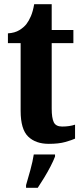

<svg xmlns="http://www.w3.org/2000/svg" viewBox="-20 -680 395 921"><path d="M214 10Q151 10 115 -25Q79 -60 79 -148V-473H18V-520Q51 -522 73 -535.5Q95 -549 107 -565Q118 -579 128 -602Q138 -625 144 -660H228V-536H332V-473H228V-159Q228 -114 238 -93.5Q248 -73 278 -73Q313 -73 340 -82V-15Q325 -8 293.5 1Q262 10 214 10ZM105 208Q114 178 125.5 136Q137 94 142 61H244V71Q236 92 222 119Q208 146 191.5 173Q175 200 161 221H105Z"/></svg>

Font: Noto Serif Tamil ExtraCondensed ExtraBold
Style: Italic
Weight: 800
Width: 2
Italic angle: -12°
Designer: Indian Type Foundry, Tom Grace, and the Monotype Design Team
Foundry: Monotype Imaging Inc.
Version: Version 2.003; ttfautohint (v1.8.4.7-5d5b)